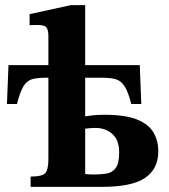

<svg xmlns="http://www.w3.org/2000/svg" viewBox="-20 -726 658 746"><path d="M377 0H99V-40Q145 -40 156.5 -54Q168 -68 168 -108V-424H159Q126 -424 105.5 -418.5Q85 -413 71.5 -391.5Q58 -370 46 -322H7L13 -473H168V-589Q167 -614 158.5 -621.5Q150 -629 124 -629Q117 -629 106 -628.5Q95 -628 95 -628V-671L255 -706H311V-473H523L529 -322H490Q478 -370 463.5 -391.5Q449 -413 429 -418.5Q409 -424 378 -424H311V-274Q326 -276 341.5 -278Q357 -280 386 -280Q468 -280 513 -261.5Q558 -243 576.5 -211Q595 -179 595 -138Q595 -70 544 -35Q493 0 377 0ZM344 -48Q371 -48 393.5 -51.5Q416 -55 429.5 -73Q443 -91 443 -133Q443 -183 416 -206Q389 -229 351 -229Q332 -229 311 -226V-50Q324 -49 327 -48.5Q330 -48 344 -48Z"/></svg>

Font: STIX Two Text
Style: Bold
Weight: 700
Designer: Ross Mills, John Hudson & Paul Hanslow, Tiro Typeworks Ltd; with prior portions MicroPress Inc., and Coen Hoffman.
Foundry: Tiro Typeworks Ltd
Version: Version 2.13 b171